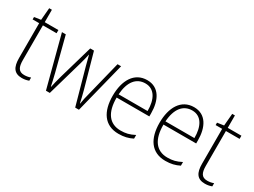

<svg xmlns="http://www.w3.org/2000/svg" viewBox="-48 -1188 2286 1729"><g transform="rotate(30 1095.5 -324.0)"><path d="M199 -24C140 -24 122 -62 122 -135V-496H264V-529H122V-658H94L83 -531L15 -521V-496H83V-133C83 -39 113 10 194 10C224 10 246 4 265 -3V-36C247 -29 225 -24 199 -24Z M640 -373 744 0H783L916 -529H879L790 -171C777 -120 770 -92 765 -54H762C755 -90 745 -130 733 -175L634 -529H595L493 -176C478 -124 469 -84 463 -54H460C453 -89 445 -123 432 -177L341 -529H301L440 0H480L587 -373C597 -408 605 -441 612 -474H614C622 -441 630 -410 640 -373Z M1184 -539C1050 -539 983 -421 983 -262C983 -99 1051 10 1199 10C1256 10 1299 -1 1343 -23V-61C1291 -34 1254 -25 1200 -25C1083 -25 1021 -110 1022 -265H1362V-297C1362 -431 1309 -539 1184 -539ZM1184 -505C1281 -505 1325 -418 1324 -299H1023C1032 -435 1092 -505 1184 -505Z M1671 -539C1537 -539 1470 -421 1470 -262C1470 -99 1538 10 1686 10C1743 10 1786 -1 1830 -23V-61C1778 -34 1741 -25 1687 -25C1570 -25 1508 -110 1509 -265H1849V-297C1849 -431 1796 -539 1671 -539ZM1671 -505C1768 -505 1812 -418 1811 -299H1510C1519 -435 1579 -505 1671 -505Z M2102 -24C2043 -24 2025 -62 2025 -135V-496H2167V-529H2025V-658H1997L1986 -531L1918 -521V-496H1986V-133C1986 -39 2016 10 2097 10C2127 10 2149 4 2168 -3V-36C2150 -29 2128 -24 2102 -24Z"/></g></svg>

Font: Noto Sans Thai SemCond ExtLt
Style: Regular
Weight: 200
Width: 4
Designer: Monotype Design Team
Foundry: Monotype Imaging Inc.
Version: Version 2.002